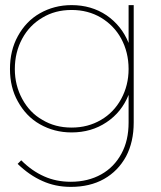

<svg xmlns="http://www.w3.org/2000/svg" viewBox="-20 -537 629 751"><path d="M503 -517H483V-369C465 -414 436 -450 397 -477C357 -504 311 -517 260 -517C214 -517 173 -506 136 -485C99 -464 71 -434 50 -396C29 -358 19 -315 19 -267C19 -220 29 -177 50 -140C71 -102 99 -72 136 -51C173 -30 214 -19 260 -19C311 -19 357 -32 397 -59C436 -85 465 -121 483 -166V-58C483 -11 474 29 455 64C436 99 410 126 376 145C342 164 302 174 257 174C219 174 184 167 153 153C121 139 91 118 63 90L49 104C80 134 112 156 146 171C179 186 216 194 257 194C306 194 350 184 387 163C424 142 452 113 473 75C493 37 503 -7 503 -58ZM375 -68C341 -48 303 -38 260 -38C217 -38 179 -48 146 -68C112 -87 86 -115 67 -150C48 -185 38 -224 38 -267C38 -311 48 -351 67 -386C86 -421 112 -448 146 -468C179 -488 217 -498 260 -498C303 -498 341 -488 375 -468C408 -448 435 -421 454 -386C473 -351 483 -311 483 -267C483 -224 473 -185 454 -150C435 -115 408 -87 375 -68Z"/></svg>

Font: Argentum Sans Thin
Style: Regular
Weight: 250
Designer: Julieta Ulanovsky
Foundry: Julieta Ulanovsky
Version: Version 5.001;February 15, 2019;FontCreator 11.5.0.2425 64-b